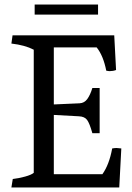

<svg xmlns="http://www.w3.org/2000/svg" viewBox="-20 -822 580 842"><path d="M128 -64V-604Q90 -624 30 -631L35 -667H481L489 -515Q476 -510 461 -510Q456 -510 446 -512Q433 -578 404 -614H216V-364L329 -369Q350 -370 363 -388Q376 -406 385 -436H417V-238H385Q373 -281 362 -296Q351 -311 326 -312L216 -318V-58H429Q459 -100 472 -171Q484 -173 491 -173Q496 -173 512 -171L503 0H30L36 -37Q62 -40 89.5 -47.5Q117 -55 128 -64ZM132 -802H410V-758H132Z"/></svg>

Font: Caladea
Style: Regular
Weight: 400
Designer: Carolina Giovagnoli and Andres Torresi
Foundry: Carolina Giovagnoli & Andres Torresi
Version: Version 1.001